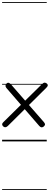

<svg xmlns="http://www.w3.org/2000/svg" viewBox="-25 -1349 476 1832"><path d="M51 -148.5Q41 -139 32.2 -136.2Q23.5 -133.5 16.2 -136.5Q9 -139.5 3 -145.5Q-5 -155 -4.5 -164.2Q-4 -173.5 8 -184.5L376 -547Q390.5 -561 402 -560.2Q413.5 -559.5 423 -551Q432 -543 431 -533.5Q430 -524 415.5 -510ZM349 -148 36 -509.5Q26 -522 28 -534.5Q30 -547 40 -554.5Q48.5 -561.5 58.8 -558.8Q69 -556 83 -540L395 -182.5Q406.5 -168.5 404 -158.5Q401.5 -148.5 390 -140Q380.5 -133.5 370.8 -134Q361 -134.5 349 -148ZM51 -148.5Q41 -139 32.2 -136.2Q23.5 -133.5 16.2 -136.5Q9 -139.5 3 -145.5Q-5 -155 -4.5 -164.2Q-4 -173.5 8 -184.5L376 -547Q390.5 -561 402 -560.2Q413.5 -559.5 423 -551Q432 -543 431 -533.5Q430 -524 415.5 -510ZM349 -148 36 -509.5Q26 -522 28 -534.5Q30 -547 40 -554.5Q48.5 -561.5 58.8 -558.8Q69 -556 83 -540L395 -182.5Q406.5 -168.5 404 -158.5Q401.5 -148.5 390 -140Q380.5 -133.5 370.8 -134Q361 -134.5 349 -148ZM-5 455H421V463H-5ZM-5 -16H421V0H-5ZM-5 -549H421V-541H-5ZM-5 -1329H421V-1321H-5Z"/></svg>

Font: Edu SA Dotted Guide
Style: Regular
Weight: 400
Designer: Tina and Corey Anderson, Eben Sorkin, Mirko Velimirovic
Foundry: Google for Education
Version: Version 2.000